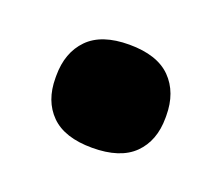

<svg xmlns="http://www.w3.org/2000/svg" viewBox="-46 -406 333 287"><g transform="rotate(20 120.0 -262.0)"><path d="M119.5 -180Q75.5 -180 54 -201.5Q32.5 -223 32.5 -259.5V-263Q32.5 -300 54 -322Q75.5 -344 119.5 -344Q164 -344 185.8 -322Q207.5 -300 207.5 -263V-259.5Q207.5 -223 185.8 -201.5Q164 -180 119.5 -180Z"/></g></svg>

Font: Anek Kannada ExtraBold
Style: Regular
Weight: 800
Version: Version 1.003